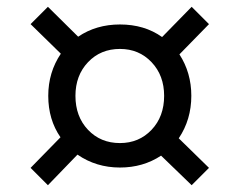

<svg xmlns="http://www.w3.org/2000/svg" viewBox="-20 -611 705 565"><path d="M506 -204 595 -117 544 -66 454 -153Q401 -118 333 -118Q263 -118 208 -156L121 -66L70 -117L158 -207Q122 -259 122 -329Q122 -398 159 -453L70 -540L121 -591L210 -503Q263 -539 333 -539Q405 -539 457 -502L544 -591L595 -540L508 -451Q543 -397 543 -329Q543 -259 506 -204ZM463 -329Q463 -389 426 -428Q389 -467 333 -467Q276 -467 239 -428Q202 -389 202 -329Q202 -268 239 -229Q276 -190 333 -190Q389 -190 426 -229Q463 -268 463 -329Z"/></svg>

Font: Work Sans
Style: Regular
Weight: 400
Designer: Wei Huang
Foundry: Wei Huang
Version: Version 1.500; ttfautohint (v1.6)